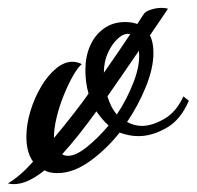

<svg xmlns="http://www.w3.org/2000/svg" viewBox="-78 -408 500 488"><path d="M68 32Q48 32 35 25Q14 42 -5.5 51Q-25 60 -43 60Q-47 60 -51 59.5Q-55 59 -58 58Q-45 51 -28.5 37Q-12 23 6 3Q-3 -10 -7 -26Q-11 -42 -11 -60Q-11 -91 -1 -124.5Q9 -158 26 -187Q43 -216 64 -233.5Q85 -251 106 -251Q112 -251 118 -249.5Q124 -248 130 -245Q120 -237 108 -216Q96 -195 84.5 -167Q73 -139 66 -110Q59 -81 59 -57Q85 -88 109.5 -119.5Q134 -151 147 -170Q143 -184 141 -199Q139 -214 139 -231Q139 -264 151 -291.5Q163 -319 186 -335.5Q209 -352 240 -352Q258 -352 271 -347Q275 -353 279 -359.5Q283 -366 288 -373Q292 -379 305.5 -383.5Q319 -388 333 -388Q336 -388 340.5 -387.5Q345 -387 349 -386Q348 -384 335 -365Q322 -346 303 -318Q312 -301 312 -274Q312 -235 293 -188Q274 -141 245 -98Q263 -88 283 -88Q308 -88 339 -105.5Q370 -123 388 -163L402 -152Q381 -103 344.5 -82.5Q308 -62 274 -62Q261 -62 249 -64.5Q237 -67 226 -71Q192 -28 150 2Q108 32 68 32ZM198 -89Q189 -97 181.5 -106Q174 -115 167 -125Q146 -96 124 -68Q102 -40 80 -16Q86 -12 95 -12Q115 -12 143 -34.5Q171 -57 198 -89ZM219 -117Q245 -156 262 -200.5Q279 -245 275 -279Q254 -248 232.5 -217Q211 -186 195 -163Q199 -150 205 -138Q211 -126 219 -117ZM253 -321Q251 -321 250 -321.5Q249 -322 247 -322Q234 -322 220 -308.5Q206 -295 196 -273Q186 -251 186 -223Q202 -246 218.5 -270Q235 -294 253 -321Z"/></svg>

Font: Dancing Script Medium
Style: Regular
Weight: 500
Designer: Pablo Impallari
Foundry: Pablo Impallari
Version: Version 2.000